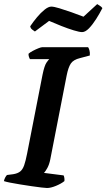

<svg xmlns="http://www.w3.org/2000/svg" viewBox="-30 -940 532 960"><path d="M205 0Q198 0 176.8 -2.5Q155.5 -5 127 -9.2Q98.5 -13.5 70 -18Q41.5 -22.5 19.5 -27Q-2.5 -31.5 -10.5 -34.5Q-8.5 -44 -3.8 -52.8Q1 -61.5 5 -65L36 -69Q58 -72.5 70.8 -82.5Q83.5 -92.5 91 -114.2Q98.5 -136 105.5 -172L182.5 -565.5Q192 -612.5 203.2 -628Q214.5 -643.5 216.5 -644.5H119.5Q117.5 -648 115 -654.8Q112.5 -661.5 112.5 -671Q119.5 -678 133.8 -685.5Q148 -693 161.8 -698.5Q175.5 -704 181 -704H410.5Q414 -699.5 417.2 -688.5Q420.5 -677.5 419 -662.5L370 -649.5Q337 -641.5 324.2 -622.5Q311.5 -603.5 303.5 -563.5L221.5 -143.5Q216.5 -118 206.8 -100.2Q197 -82.5 190 -75.5L288 -63Q290.5 -59 291.8 -50Q293 -41 292 -34.5Q276 -21.5 250 -10.8Q224 0 205 0ZM380.5 -779.5Q367.5 -779.5 338.8 -788.2Q310 -797 276.5 -810.2Q243 -823.5 215.5 -835.5L144.5 -782.5Q139.5 -786 131.2 -792Q123 -798 121 -808.5Q136 -831 154.8 -853.5Q173.5 -876 192.8 -891.5Q212 -907 226.5 -907Q239.5 -907 267.5 -898.5Q295.5 -890 328.2 -878.5Q361 -867 387.5 -856.5L456 -919.5Q461.5 -916 469.2 -911.2Q477 -906.5 482 -899.5Q468.5 -873 450.8 -845Q433 -817 414.8 -798.2Q396.5 -779.5 380.5 -779.5Z"/></svg>

Font: Texturina Medium
Style: Italic
Weight: 500
Italic angle: -11°
Designer: Guillermo Torres Carreño
Foundry: Omnibus-Type
Version: Version 1.002